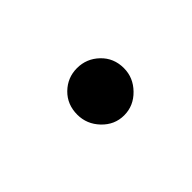

<svg xmlns="http://www.w3.org/2000/svg" viewBox="-33 -510 214 214"><g transform="rotate(-45 74.0 -403.0)"><path d="M81 -365.5Q66 -365.5 55.2 -376.8Q44.5 -388 44.5 -403Q44.5 -419 55.2 -429.5Q66 -440 81 -440Q96 -440 107 -429.5Q118 -419 118 -403Q118 -388 107 -376.8Q96 -365.5 81 -365.5Z"/></g></svg>

Font: Imbue 50pt Thin
Style: Regular
Weight: 100
Designer: Tyler Finck
Foundry: Etcetera Type Company
Version: Version 1.102; ttfautohint (v1.8.3)